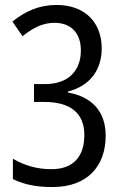

<svg xmlns="http://www.w3.org/2000/svg" viewBox="-20 -744 493 774"><path d="M192 10C332 10 406 -74 406 -197C406 -294 351 -354 254 -371V-375C343 -398 390 -462 390 -549C390 -651 325 -724 208 -724C138 -724 82 -699 30 -657L71 -598C112 -631 151 -652 200 -652C267 -652 306 -610 306 -541C306 -460 257 -405 161 -405H117V-333H159C265 -333 320 -287 320 -200C320 -115 278 -62 187 -62C131 -62 80 -76 32 -104V-22C79 1 129 10 192 10Z"/></svg>

Font: Noto Sans Gurmukhi UI Condensed
Style: Regular
Weight: 400
Width: 3
Designer: Jelle Bosma - Monotype Design Team
Foundry: Monotype Imaging Inc.
Version: Version 2.004